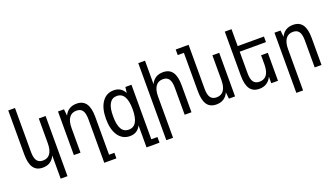

<svg xmlns="http://www.w3.org/2000/svg" viewBox="-75 -1366 3846 2198"><g transform="rotate(-20 1848.0 -267.5)"><path d="M370 -80Q327 14 223 14Q147 14 110 -39Q73 -92 73 -201V-737H155V-201Q155 -129 178.5 -95.5Q202 -62 252 -62Q310 -62 340 -104.5Q370 -147 370 -230V-531H453V202H370Z M901 -329Q901 -401 878 -434.5Q855 -468 805 -468Q746 -468 715.5 -425Q685 -382 685 -300V0H604V-531H677L685 -451Q729 -543 833 -543Q909 -543 946.5 -490Q984 -437 984 -329V134H1049V202H901Z M1416 -66Q1376 16 1284 16Q1239 16 1203.5 -3Q1168 -22 1142 -59Q1091 -134 1091 -262Q1091 -392 1142.5 -466.5Q1194 -541 1284 -541Q1376 -541 1416 -461L1425 -531H1499V133H1574V202H1416ZM1296 -58Q1416 -58 1416 -263Q1416 -468 1296 -468Q1237 -468 1207 -416.5Q1177 -365 1178 -263Q1177 -58 1296 -58Z M1657 -737H1739V-451Q1782 -543 1886 -543Q1963 -543 2000 -490Q2037 -437 2037 -329V0H1954V-329Q1954 -401 1931 -434.5Q1908 -468 1858 -468Q1800 -468 1769.5 -425Q1739 -382 1739 -300V202H1657Z M2338 14Q2261 14 2224.5 -39Q2188 -92 2188 -201V-669H2113V-737H2270V-201Q2270 -129 2293.5 -95.5Q2317 -62 2367 -62Q2425 -62 2455 -104.5Q2485 -147 2485 -230V-531H2568V0H2493L2485 -80Q2442 14 2338 14Z M2861 14Q2785 14 2748 -39Q2711 -92 2711 -201V-737H2793V-531H3113V-463H2793V-201Q2793 -129 2816.5 -95.5Q2840 -62 2890 -62Q2949 -62 2979 -104.5Q3009 -147 3009 -230V-341H3091V0H3009V-80Q2965 14 2861 14Z M3241 -531H3315L3323 -451Q3366 -543 3470 -543Q3547 -543 3584 -490Q3621 -437 3621 -329V0H3538V-329Q3538 -401 3515 -434.5Q3492 -468 3442 -468Q3384 -468 3353.5 -425Q3323 -382 3323 -300V202H3241Z"/></g></svg>

Font: PlemolJP
Style: Regular
Weight: 400
Monospace: yes
Version: v2.0.4; ttfautohint (v1.8.4.7-5d5b-dirty) -l 6 -r 45 -G 200 